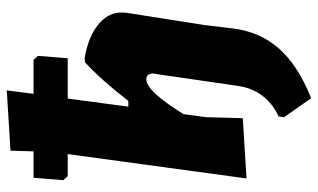

<svg xmlns="http://www.w3.org/2000/svg" viewBox="-206 -538 939 567"><g transform="rotate(-90 263.5 -254.5)"><path d="M20 4 92 -524H27L15 -537L22 -625H100L102 -693L280 -704L270 -625H370L382 -612L375 -524H256L232 -345H249Q309 -423 363 -473L376 -474Q439 -463 475 -433.5Q511 -404 510 -363L509 -349L473 -120L463 -36Q453 44 403.5 100Q354 156 257 195L201 115L203 99Q283 61 294 -26L328 -260L330 -270Q330 -292 313 -292Q278 -292 210 -182L201 -116L198 -7Z"/></g></svg>

Font: Alegreya Sans Black
Style: Italic
Weight: 900
Italic angle: -7°
Designer: Juan Pablo del Peral
Foundry: Huerta Tipografica
Version: Version 2.007